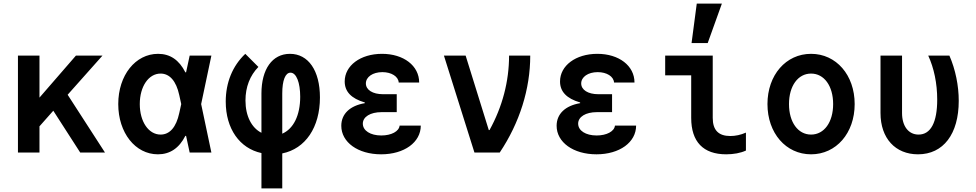

<svg xmlns="http://www.w3.org/2000/svg" viewBox="-20 -850 5440 1070"><path d="M80 0H200V-146L277 -233L427 0H565L357 -322L551 -540H403L200 -306V-540H80Z M861 -550C735 -550 639 -431 639 -270C639 -110 734 10 860 10C927 10 978 -24 1013 -93H1017L1037 0H1158L1101 -270L1158 -540H1037L1017 -447H1013C978 -516 928 -550 861 -550ZM979 -220C962 -141 926 -100 875 -100C808 -100 759 -172 759 -270C759 -368 808 -440 875 -440C925 -440 962 -399 979 -320L990 -270Z M1437 -329V-110C1383 -137 1348 -202 1348 -290C1348 -365 1373 -429 1420 -477L1347 -550C1276 -483 1238 -390 1238 -284C1238 -132 1316 -23 1437 3V200H1553V5C1682 -21 1763 -140 1763 -307C1763 -457 1698 -550 1596 -550C1497 -550 1437 -464 1437 -329ZM1553 -105V-329C1553 -402 1570 -445 1599 -445C1632 -445 1653 -389 1653 -311C1653 -206 1615 -132 1553 -105Z M2202 -390H2316C2316 -484 2229 -550 2109 -550C1988 -550 1901 -484 1901 -396C1901 -340 1937 -301 2013 -279V-275C1930 -261 1882 -215 1882 -149C1882 -57 1975 10 2104 10C2233 10 2325 -57 2325 -150H2207C2204 -118 2161 -95 2105 -95C2044 -95 2002 -122 2002 -161C2002 -199 2044 -225 2106 -225H2191V-325H2114C2057 -325 2019 -349 2019 -385C2019 -421 2057 -448 2111 -448C2161 -448 2200 -424 2202 -390Z M2624 0H2765C2876 -166 2935 -354 2935 -540H2817C2817 -397 2780 -255 2708 -125H2704L2575 -540H2454Z M3402 -390H3516C3516 -484 3429 -550 3309 -550C3188 -550 3101 -484 3101 -396C3101 -340 3137 -301 3213 -279V-275C3130 -261 3082 -215 3082 -149C3082 -57 3175 10 3304 10C3433 10 3525 -57 3525 -150H3407C3404 -118 3361 -95 3305 -95C3244 -95 3202 -122 3202 -161C3202 -199 3244 -225 3306 -225H3391V-325H3314C3257 -325 3219 -349 3219 -385C3219 -421 3257 -448 3311 -448C3361 -448 3400 -424 3402 -390Z M3952 -540H3687V-430H3832V-193C3832 -60 3899 10 4027 10C4068 10 4107 3 4137 -11V-111C4108 -98 4078 -92 4050 -92C3984 -92 3952 -125 3952 -193ZM4003 -830H3863L3834 -610H3924Z M4500 10C4640 10 4743 -108 4743 -270C4743 -432 4640 -550 4500 -550C4360 -550 4257 -432 4257 -270C4257 -108 4360 10 4500 10ZM4500 -100C4427 -100 4377 -169 4377 -270C4377 -371 4427 -440 4500 -440C4573 -440 4623 -371 4623 -270C4623 -169 4573 -100 4500 -100Z M5271 -540H5153C5185 -471 5203 -385 5203 -295C5203 -168 5167 -100 5099 -100C5043 -100 5007 -147 5007 -220V-540H4887V-220C4887 -79 4970 10 5096 10C5237 10 5323 -103 5323 -288C5323 -372 5305 -462 5271 -540Z"/></svg>

Font: CommitMono
Style: 700Regular
Weight: 700
Monospace: yes
Designer: Eigil Nikolajsen
Foundry: Eigil Nikolajsen
Version: Version 1.143